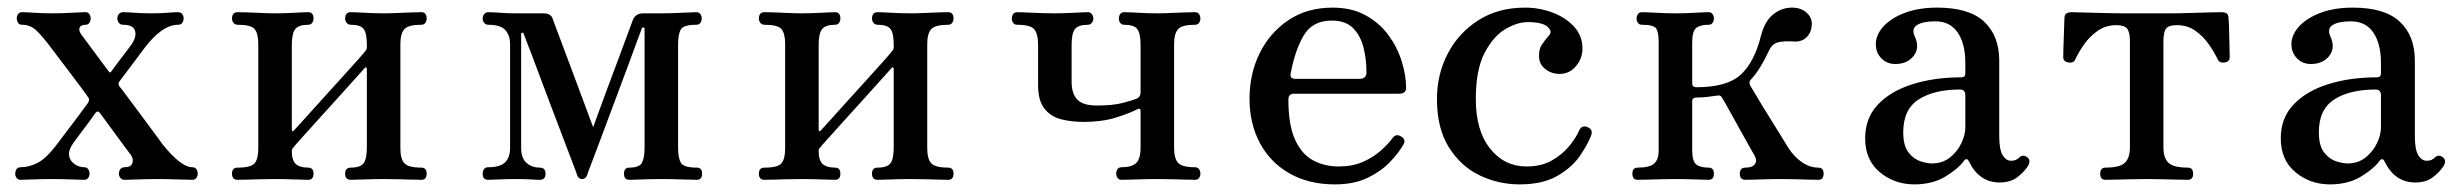

<svg xmlns="http://www.w3.org/2000/svg" viewBox="-20 -472 6440 504"><path d="M34 0Q27 0 23.5 -5Q20 -10 20 -16Q20 -23 23.5 -28Q27 -33 34 -33Q57 -33 79.5 -45Q102 -57 127 -90Q162 -136 180 -160Q198 -184 204.5 -193Q211 -202 211 -202Q216 -211 212 -216Q208 -222 193.5 -241.5Q179 -261 161.5 -284Q144 -307 130 -325.5Q116 -344 113 -348Q92 -376 76 -391.5Q60 -407 38 -407Q31 -407 27.5 -412Q24 -417 24 -424Q24 -430 27.5 -435Q31 -440 38 -440Q49 -440 70.5 -438.5Q92 -437 116 -437Q141 -437 168 -438.5Q195 -440 205 -440Q211 -440 214.5 -435Q218 -430 218 -424Q218 -417 214.5 -412Q211 -407 205 -407Q192 -407 189 -399.5Q186 -392 193 -382L265 -285Q269 -278 274 -287Q278 -293 289.5 -308Q301 -323 312 -337.5Q323 -352 325 -355Q339 -375 334.5 -391Q330 -407 303 -407Q296 -407 292 -412Q288 -417 288 -424Q288 -430 292 -435Q296 -440 303 -440Q314 -440 333 -438.5Q352 -437 377 -437Q401 -437 419 -438.5Q437 -440 447 -440Q455 -440 458.5 -435Q462 -430 462 -424Q462 -417 458.5 -412Q455 -407 447 -407Q405 -407 357 -343Q353 -337 340 -320Q327 -303 314 -285.5Q301 -268 294 -259Q289 -254 293 -246Q299 -239 315.5 -216.5Q332 -194 352 -167.5Q372 -141 387.5 -119.5Q403 -98 407 -93Q455 -33 485 -33Q492 -33 495.5 -28Q499 -23 499 -16Q499 -10 495.5 -5Q492 0 485 0Q475 0 446.5 -1Q418 -2 394 -2Q369 -2 343 -1Q317 0 307 0Q300 0 296 -5Q292 -10 292 -16Q292 -23 296 -28Q300 -33 307 -33Q324 -33 327.5 -44Q331 -55 323 -66Q320 -70 308 -86Q296 -102 281.5 -122Q267 -142 255.5 -157.5Q244 -173 241 -177Q236 -182 231 -176Q227 -170 214.5 -153Q202 -136 189 -119Q176 -102 172 -96Q159 -77 161.5 -63Q164 -49 176 -41Q188 -33 201 -33Q208 -33 211.5 -28Q215 -23 215 -16Q215 -10 211.5 -5Q208 0 201 0Q191 0 165.5 -1Q140 -2 115 -2Q91 -2 67.5 -1Q44 0 34 0Z M604 0Q589 0 589 -16Q589 -32 604 -32Q639 -32 648.5 -43.5Q658 -55 658 -83V-356Q658 -384 648.5 -395.5Q639 -407 604 -407Q597 -407 593 -412Q589 -417 589 -423Q589 -440 604 -440Q611 -440 628 -439.5Q645 -439 665.5 -438Q686 -437 702 -437Q726 -437 752.5 -438.5Q779 -440 789 -440Q803 -440 803 -423Q803 -417 799.5 -412Q796 -407 789 -407Q764 -407 755 -395.5Q746 -384 746 -354V-132Q746 -128 748 -127.5Q750 -127 752 -130Q754 -132 773 -153Q792 -174 818.5 -203.5Q845 -233 872 -262.5Q899 -292 918 -313.5Q937 -335 939 -338Q943 -342 943 -348V-355Q943 -385 934.5 -396Q926 -407 901 -407Q894 -407 890 -412Q886 -417 886 -423Q886 -440 901 -440Q911 -440 937 -438.5Q963 -437 988 -437Q1004 -437 1024.5 -438Q1045 -439 1062.5 -439.5Q1080 -440 1086 -440Q1100 -440 1100 -423Q1100 -417 1096.5 -412Q1093 -407 1086 -407Q1052 -407 1041.5 -395.5Q1031 -384 1031 -356V-83Q1031 -55 1041.5 -43.5Q1052 -32 1086 -32Q1100 -32 1100 -16Q1100 0 1086 0Q1080 0 1062.5 -0.5Q1045 -1 1024.5 -1.5Q1004 -2 988 -2Q963 -2 937 -1Q911 0 901 0Q886 0 886 -16Q886 -32 901 -32Q926 -32 934.5 -43.5Q943 -55 943 -85V-291Q943 -294 941 -295Q939 -296 937 -293Q934 -290 915.5 -269Q897 -248 870.5 -219Q844 -190 817.5 -160.5Q791 -131 772 -110Q753 -89 751 -86Q746 -81 746 -76Q746 -51 756.5 -41.5Q767 -32 789 -32Q803 -32 803 -16Q803 0 789 0Q779 0 752.5 -1Q726 -2 702 -2Q686 -2 665.5 -1.5Q645 -1 628 -0.5Q611 0 604 0Z M1261 0Q1247 0 1247 -16Q1247 -23 1250.5 -28Q1254 -33 1261 -33Q1293 -33 1306 -46Q1319 -59 1319 -84V-356Q1319 -379 1306.5 -393Q1294 -407 1262 -407Q1255 -407 1251 -412Q1247 -417 1247 -423Q1247 -430 1251 -435Q1255 -440 1262 -440Q1273 -440 1292 -438.5Q1311 -437 1335 -437H1406Q1427 -437 1431 -422Q1433 -417 1443.5 -388.5Q1454 -360 1469 -320.5Q1484 -281 1498.5 -241.5Q1513 -202 1524 -173Q1535 -144 1537 -138Q1540 -146 1550.5 -175Q1561 -204 1575.5 -243Q1590 -282 1604.5 -320.5Q1619 -359 1629 -386.5Q1639 -414 1641 -419Q1648 -437 1668 -437H1716Q1741 -437 1769.5 -438.5Q1798 -440 1808 -440Q1815 -440 1818.5 -435Q1822 -430 1822 -423Q1822 -417 1818.5 -412Q1815 -407 1808 -407Q1774 -407 1767 -394.5Q1760 -382 1760 -356V-83Q1760 -57 1767.5 -44.5Q1775 -32 1809 -32Q1823 -32 1823 -16Q1823 0 1809 0Q1799 0 1770 -1Q1741 -2 1716 -2Q1691 -2 1667 -1Q1643 0 1632 0Q1618 0 1618 -16Q1618 -32 1632 -32Q1658 -32 1665 -44.5Q1672 -57 1672 -85V-396Q1672 -400 1669 -400Q1666 -400 1665 -398Q1664 -396 1654 -368.5Q1644 -341 1628 -298Q1612 -255 1594 -207Q1576 -159 1560 -116Q1544 -73 1533 -44.5Q1522 -16 1521 -12Q1517 -2 1508 -2Q1499 -2 1495 -12Q1495 -14 1484.5 -41Q1474 -68 1458 -110.5Q1442 -153 1424 -200Q1406 -247 1390.5 -289Q1375 -331 1364.5 -357.5Q1354 -384 1354 -385Q1353 -387 1350.5 -386Q1348 -385 1348 -383V-84Q1348 -57 1362 -44.5Q1376 -32 1397 -32Q1412 -32 1412 -16Q1412 0 1397 0Q1387 0 1373.5 -1Q1360 -2 1335 -2Q1311 -2 1291.5 -1Q1272 0 1261 0Z M1987 0Q1972 0 1972 -16Q1972 -32 1987 -32Q2022 -32 2031.5 -43.5Q2041 -55 2041 -83V-356Q2041 -384 2031.5 -395.5Q2022 -407 1987 -407Q1980 -407 1976 -412Q1972 -417 1972 -423Q1972 -440 1987 -440Q1994 -440 2011 -439.5Q2028 -439 2048.5 -438Q2069 -437 2085 -437Q2109 -437 2135.5 -438.5Q2162 -440 2172 -440Q2186 -440 2186 -423Q2186 -417 2182.5 -412Q2179 -407 2172 -407Q2147 -407 2138 -395.5Q2129 -384 2129 -354V-132Q2129 -128 2131 -127.5Q2133 -127 2135 -130Q2137 -132 2156 -153Q2175 -174 2201.5 -203.5Q2228 -233 2255 -262.5Q2282 -292 2301 -313.5Q2320 -335 2322 -338Q2326 -342 2326 -348V-355Q2326 -385 2317.5 -396Q2309 -407 2284 -407Q2277 -407 2273 -412Q2269 -417 2269 -423Q2269 -440 2284 -440Q2294 -440 2320 -438.5Q2346 -437 2371 -437Q2387 -437 2407.5 -438Q2428 -439 2445.5 -439.5Q2463 -440 2469 -440Q2483 -440 2483 -423Q2483 -417 2479.5 -412Q2476 -407 2469 -407Q2435 -407 2424.5 -395.5Q2414 -384 2414 -356V-83Q2414 -55 2424.5 -43.5Q2435 -32 2469 -32Q2483 -32 2483 -16Q2483 0 2469 0Q2463 0 2445.5 -0.5Q2428 -1 2407.5 -1.5Q2387 -2 2371 -2Q2346 -2 2320 -1Q2294 0 2284 0Q2269 0 2269 -16Q2269 -32 2284 -32Q2309 -32 2317.5 -43.5Q2326 -55 2326 -85V-291Q2326 -294 2324 -295Q2322 -296 2320 -293Q2317 -290 2298.5 -269Q2280 -248 2253.5 -219Q2227 -190 2200.5 -160.5Q2174 -131 2155 -110Q2136 -89 2134 -86Q2129 -81 2129 -76Q2129 -51 2139.5 -41.5Q2150 -32 2172 -32Q2186 -32 2186 -16Q2186 0 2172 0Q2162 0 2135.5 -1Q2109 -2 2085 -2Q2069 -2 2048.5 -1.5Q2028 -1 2011 -0.5Q1994 0 1987 0Z M2924 0Q2917 0 2913.5 -5Q2910 -10 2910 -16Q2910 -23 2913.5 -28Q2917 -33 2924 -33Q2951 -33 2962.5 -44Q2974 -55 2974 -85V-180Q2974 -190 2965 -185Q2946 -175 2909.5 -163.5Q2873 -152 2825 -152Q2792 -152 2765 -159Q2738 -166 2721.5 -187Q2705 -208 2705 -249V-355Q2705 -383 2695 -395Q2685 -407 2650 -407Q2643 -407 2639.5 -412Q2636 -417 2636 -423Q2636 -430 2639.5 -435Q2643 -440 2650 -440Q2661 -440 2691.5 -438.5Q2722 -437 2747 -437Q2771 -437 2798.5 -438.5Q2826 -440 2836 -440Q2842 -440 2846 -435Q2850 -430 2850 -423Q2850 -417 2846 -412Q2842 -407 2836 -407Q2811 -407 2802 -396Q2793 -385 2793 -355V-257Q2793 -226 2808 -210.5Q2823 -195 2859 -195Q2902 -195 2928 -202Q2954 -209 2964 -213Q2974 -218 2974 -229V-354Q2974 -384 2965.5 -395.5Q2957 -407 2931 -407Q2924 -407 2920.5 -412Q2917 -417 2917 -423Q2917 -430 2920.5 -435Q2924 -440 2931 -440Q2942 -440 2968 -438.5Q2994 -437 3019 -437Q3035 -437 3055 -438Q3075 -439 3092.5 -439.5Q3110 -440 3117 -440Q3124 -440 3127.5 -435Q3131 -430 3131 -423Q3131 -417 3127.5 -412Q3124 -407 3117 -407Q3083 -407 3072.5 -395.5Q3062 -384 3062 -356V-84Q3062 -56 3072.5 -44.5Q3083 -33 3117 -33Q3124 -33 3127.5 -28Q3131 -23 3131 -16Q3131 -10 3127.5 -5Q3124 0 3117 0Q3110 0 3092.5 -0.5Q3075 -1 3055 -1.5Q3035 -2 3019 -2Q2994 -2 2964.5 -1Q2935 0 2924 0Z M3484 12Q3416 12 3365.5 -16.5Q3315 -45 3287.5 -96Q3260 -147 3260 -213Q3260 -278 3286.5 -332Q3313 -386 3362 -419Q3411 -452 3478 -452Q3528 -452 3564.5 -432Q3601 -412 3624.5 -380Q3648 -348 3659.5 -311Q3671 -274 3671 -241Q3671 -226 3652 -226H3377Q3362 -226 3362 -211Q3362 -144 3379.5 -105.5Q3397 -67 3427 -51Q3457 -35 3494 -35Q3530 -35 3557.5 -47Q3585 -59 3604.5 -76.5Q3624 -94 3635 -109Q3645 -123 3659 -113Q3672 -105 3663 -91Q3651 -70 3628 -46Q3605 -22 3569.5 -5Q3534 12 3484 12ZM3381 -265H3548Q3567 -265 3567 -282Q3567 -317 3559 -348Q3551 -379 3531.5 -398.5Q3512 -418 3476 -418Q3425 -418 3402 -378.5Q3379 -339 3368 -279Q3365 -265 3381 -265Z M3969 12Q3914 12 3864.5 -11.5Q3815 -35 3783.5 -85Q3752 -135 3752 -212Q3752 -277 3780.5 -331.5Q3809 -386 3861 -419Q3913 -452 3983 -452Q4021 -452 4055.5 -439Q4090 -426 4112 -402Q4134 -378 4134 -344Q4134 -319 4117 -298.5Q4100 -278 4074 -278Q4052 -278 4035.5 -291.5Q4019 -305 4020 -327Q4020 -344 4027.5 -355Q4035 -366 4046 -379Q4056 -389 4042.5 -401.5Q4029 -414 3990 -414Q3963 -414 3931.5 -395.5Q3900 -377 3877 -333Q3854 -289 3854 -212Q3854 -129 3891.5 -82Q3929 -35 3987 -35Q4026 -35 4054 -51Q4082 -67 4100 -89.5Q4118 -112 4125 -129Q4132 -145 4148 -138Q4162 -132 4157 -117Q4148 -93 4127 -62.5Q4106 -32 4067.5 -10Q4029 12 3969 12Z M4279 0Q4265 0 4265 -16Q4265 -32 4279 -32Q4310 -32 4322 -42.5Q4334 -53 4334 -77V-362Q4334 -386 4328 -396.5Q4322 -407 4290 -407Q4283 -407 4279.5 -412Q4276 -417 4276 -423Q4276 -430 4279.5 -435Q4283 -440 4290 -440Q4301 -440 4328 -438.5Q4355 -437 4379 -437Q4404 -437 4429.5 -438.5Q4455 -440 4465 -440Q4472 -440 4475.5 -435Q4479 -430 4479 -423Q4479 -417 4475.5 -412Q4472 -407 4465 -407Q4443 -407 4432.5 -398.5Q4422 -390 4422 -360V-253Q4422 -243 4433 -243Q4514 -243 4550 -276.5Q4586 -310 4603 -380Q4613 -417 4635 -434.5Q4657 -452 4684 -452Q4707 -452 4721.5 -439.5Q4736 -427 4736 -410Q4736 -389 4723.5 -375.5Q4711 -362 4690 -363Q4661 -365 4646 -360.5Q4631 -356 4623 -338Q4613 -316 4601 -296.5Q4589 -277 4576 -263Q4570 -258 4574 -248Q4578 -242 4592 -218Q4606 -194 4624 -165.5Q4642 -137 4656.5 -113Q4671 -89 4675 -83Q4690 -60 4710.5 -46Q4731 -32 4753 -32Q4767 -32 4767 -16Q4767 0 4753 0Q4746 0 4729 -0.5Q4712 -1 4692 -1.5Q4672 -2 4655 -2Q4631 -2 4601.5 -1Q4572 0 4562 0Q4547 0 4547 -16Q4547 -32 4562 -32Q4580 -32 4586.5 -41Q4593 -50 4586 -63Q4583 -68 4571 -89.5Q4559 -111 4544 -138Q4529 -165 4516.5 -187.5Q4504 -210 4500 -216Q4497 -223 4487 -221Q4474 -219 4460.5 -217.5Q4447 -216 4433 -216Q4422 -216 4422 -206V-79Q4422 -49 4432.5 -40.5Q4443 -32 4465 -32Q4479 -32 4479 -16Q4479 0 4465 0Q4455 0 4428.5 -1Q4402 -2 4378 -2Q4362 -2 4341.5 -1.5Q4321 -1 4303.5 -0.5Q4286 0 4279 0Z M5005 12Q4953 12 4914.5 -20Q4876 -52 4876 -109Q4876 -162 4909.5 -197.5Q4943 -233 5000.5 -251Q5058 -269 5128 -269Q5139 -269 5139 -279V-307Q5139 -357 5119 -386.5Q5099 -416 5060 -416Q5028 -416 5012.5 -406.5Q4997 -397 5006 -377Q5020 -347 5003.5 -325.5Q4987 -304 4955 -304Q4933 -304 4918.5 -319Q4904 -334 4904 -356Q4904 -380 4923.5 -402Q4943 -424 4979.5 -438Q5016 -452 5065 -452Q5149 -452 5188.5 -415Q5228 -378 5228 -313V-115Q5228 -79 5237 -64.5Q5246 -50 5259 -50Q5267 -50 5272 -52.5Q5277 -55 5281 -59Q5291 -68 5303 -58Q5311 -50 5304 -37Q5293 -20 5275 -6.5Q5257 7 5229 7Q5176 7 5149 -47Q5143 -61 5134 -48Q5120 -29 5086.5 -8.5Q5053 12 5005 12ZM5051 -43Q5079 -43 5098.5 -58.5Q5118 -74 5128.5 -96Q5139 -118 5139 -137V-222Q5139 -237 5125 -237Q5057 -237 5016.5 -211Q4976 -185 4976 -125Q4976 -89 4990 -71.5Q5004 -54 5021.5 -48.5Q5039 -43 5051 -43Z M5507 0Q5493 0 5493 -16Q5493 -32 5507 -32Q5544 -32 5557.5 -44.5Q5571 -57 5571 -85V-365Q5571 -388 5563.5 -397Q5556 -406 5536 -406Q5508 -406 5487 -391.5Q5466 -377 5451.5 -356.5Q5437 -336 5428 -317Q5424 -306 5410 -308Q5396 -310 5396 -322Q5396 -327 5396.5 -347.5Q5397 -368 5398 -390.5Q5399 -413 5399 -422Q5399 -433 5404 -436.5Q5409 -440 5419 -440Q5421 -440 5437 -439.5Q5453 -439 5475 -438.5Q5497 -438 5518 -437.5Q5539 -437 5551 -437H5680Q5700 -437 5730 -438Q5760 -439 5784 -439.5Q5808 -440 5810 -440Q5821 -440 5825.5 -436.5Q5830 -433 5830 -422Q5831 -413 5831.5 -390.5Q5832 -368 5832.5 -347.5Q5833 -327 5833 -322Q5833 -310 5819.5 -308Q5806 -306 5801 -317Q5792 -336 5777.5 -356.5Q5763 -377 5742.5 -391.5Q5722 -406 5694 -406Q5673 -406 5666 -397Q5659 -388 5659 -365V-85Q5659 -57 5672.5 -44.5Q5686 -32 5723 -32Q5737 -32 5737 -16Q5737 0 5723 0Q5716 0 5696.5 -0.5Q5677 -1 5654.5 -1.5Q5632 -2 5615 -2Q5599 -2 5576 -1.5Q5553 -1 5533.5 -0.5Q5514 0 5507 0Z M6096 12Q6044 12 6005.5 -20Q5967 -52 5967 -109Q5967 -162 6000.5 -197.5Q6034 -233 6091.5 -251Q6149 -269 6219 -269Q6230 -269 6230 -279V-307Q6230 -357 6210 -386.5Q6190 -416 6151 -416Q6119 -416 6103.5 -406.5Q6088 -397 6097 -377Q6111 -347 6094.5 -325.5Q6078 -304 6046 -304Q6024 -304 6009.5 -319Q5995 -334 5995 -356Q5995 -380 6014.5 -402Q6034 -424 6070.5 -438Q6107 -452 6156 -452Q6240 -452 6279.5 -415Q6319 -378 6319 -313V-115Q6319 -79 6328 -64.5Q6337 -50 6350 -50Q6358 -50 6363 -52.5Q6368 -55 6372 -59Q6382 -68 6394 -58Q6402 -50 6395 -37Q6384 -20 6366 -6.5Q6348 7 6320 7Q6267 7 6240 -47Q6234 -61 6225 -48Q6211 -29 6177.5 -8.5Q6144 12 6096 12ZM6142 -43Q6170 -43 6189.5 -58.5Q6209 -74 6219.5 -96Q6230 -118 6230 -137V-222Q6230 -237 6216 -237Q6148 -237 6107.5 -211Q6067 -185 6067 -125Q6067 -89 6081 -71.5Q6095 -54 6112.5 -48.5Q6130 -43 6142 -43Z"/></svg>

Font: Zen Old Mincho Medium
Style: Regular
Weight: 500
Designer: Yoshimichi Ohira
Foundry: Positype
Version: Version 1.500